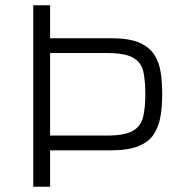

<svg xmlns="http://www.w3.org/2000/svg" viewBox="-20 -708 693 728"><path d="M106 0V-688H170V-563H402Q469 -563 507.5 -546.5Q546 -530 565 -500.5Q584 -471 589.5 -432.5Q595 -394 595 -350Q595 -307 589 -269Q583 -231 564.5 -201Q546 -171 506.5 -154.5Q467 -138 401 -138H170V0ZM170 -194H384Q452 -194 483 -211.5Q514 -229 522.5 -264Q531 -299 531 -350Q531 -402 523.5 -436.5Q516 -471 485 -489Q454 -507 385 -507H170Z"/></svg>

Font: Saira Light
Style: Regular
Weight: 300
Designer: Hector Gatti with collaboration of the Omnibus-Type team
Foundry: Omnibus-Type
Version: Version 1.100; ttfautohint (v1.8.3)